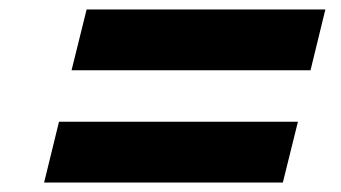

<svg xmlns="http://www.w3.org/2000/svg" viewBox="-20 -610 728 410"><path d="M616.2 -350.1 584 -220.2H74.2L106 -350.1ZM674.8 -589.8 643.1 -460H132.8L165 -589.8Z"/></svg>

Font: Sinkin Sans 600 SemiBold Italic
Style: Regular
Weight: 600
Italic angle: -112°
Designer: Keith Bates
Foundry: K-Type
Version: Sinkin Sans (version 1.0)  by Keith Bates   •   © 2014   www